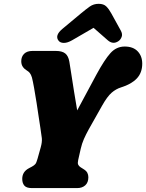

<svg xmlns="http://www.w3.org/2000/svg" viewBox="-20 -960 746 980"><path d="M431 -55.5Q431 -28.5 415.2 -14.2Q399.5 0 374 0H142.5Q115 0 104.2 -12.8Q93.5 -25.5 93.5 -47Q93.5 -83.5 128 -101.5L143 -109.5Q155 -116 160.5 -122.8Q166 -129.5 171.5 -149.5L188 -208.5Q195.5 -235.5 193.5 -255Q191.5 -274.5 186 -308Q183.5 -324 178.2 -358.8Q173 -393.5 166.8 -434.5Q160.5 -475.5 154 -511.2Q147.5 -547 143 -564.5Q138.5 -579.5 132 -587.5Q125.5 -595.5 116.5 -600.5Q104 -608 96.2 -619.5Q88.5 -631 88.5 -647.5Q88.5 -671 103.2 -685.5Q118 -700 145.5 -700H265Q297 -700 313 -687.2Q329 -674.5 334 -645Q337.5 -623.5 344 -582Q350.5 -540.5 358.2 -491.2Q366 -442 374 -396.5L472 -579Q513.5 -655.5 543.8 -689Q574 -722.5 616.5 -722.5Q659.5 -722.5 682.8 -698Q706 -673.5 706 -635Q706 -588.5 678 -559.2Q650 -530 598 -514Q572 -506 549.8 -486.8Q527.5 -467.5 501 -420.5L432.5 -299Q418.5 -273.5 408.2 -250.2Q398 -227 392 -200.5L379 -143Q375.5 -127.5 379 -119.8Q382.5 -112 391 -106.5L404.5 -98Q420.5 -88.5 425.8 -78Q431 -67.5 431 -55.5ZM348 -754.5Q324.5 -741 306.5 -741Q288.5 -741 280 -751Q257 -778 299 -813L392.5 -891Q419 -913 438.5 -926.8Q458 -940.5 483.5 -940.5Q509 -940.5 522.5 -927.2Q536 -914 548.5 -891L597 -803Q606 -786 601.2 -772.5Q596.5 -759 586 -751Q557.5 -730.5 530 -754.5L457.5 -818Z"/></svg>

Font: Fraunces 144pt SuperSoft Black
Style: Italic
Weight: 900
Italic angle: -16°
Version: Version 1.000;[b76b70a41]